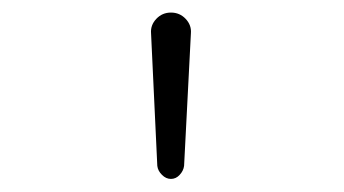

<svg xmlns="http://www.w3.org/2000/svg" viewBox="-20 -800 540 301"><path d="M226.6 -540 216.8 -748Q215.8 -760.7 225.1 -770.5Q234.4 -780.3 248 -780.3Q261.7 -780.3 271 -770.5Q280.3 -760.7 279.3 -748L268.6 -540Q267.6 -532.2 261.7 -525.9Q255.9 -519.5 248 -519.5Q240.2 -519.5 233.9 -525.9Q227.5 -532.2 226.6 -540Z"/></svg>

Font: Rounded-L Mgen+ 1m light
Style: Regular
Weight: 200
Designer: [Source Han Sans]
Ryoko NISHIZUKA  (kana & ideographs); Paul D. Hunt (Latin, Greek & Cyrillic); Wenlong ZHANG  (bopomofo
Version: Version 1.059.20150602